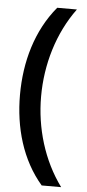

<svg xmlns="http://www.w3.org/2000/svg" viewBox="-59 -752 429 943"><g transform="rotate(5 155.5 -280.0)"><path d="M39 -276C39 -115 83 41 184 158H280C189 34 143 -122 143 -277C143 -435 189 -593 281 -718H184C83 -597 39 -439 39 -276Z"/></g></svg>

Font: Noto Sans Cherokee Medium
Style: Regular
Weight: 500
Designer: Monotype Design Team
Foundry: Monotype Imaging Inc.
Version: Version 2.001